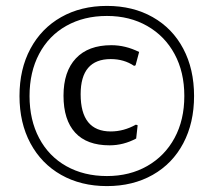

<svg xmlns="http://www.w3.org/2000/svg" viewBox="-20 -618 725 650"><path d="M497 -560C452.3 -585.3 400.7 -598 342 -598C283.3 -598 231.7 -585.3 187 -560C142.3 -534.7 107.7 -499 83 -453C58.3 -407 46 -353.7 46 -293C46 -232.3 58.3 -179 83 -133C107.7 -87 142.3 -51.3 187 -26C231.7 -0.7 283.3 12 342 12C400.7 12 452.3 -0.7 497 -26C541.7 -51.3 576.2 -87 600.5 -133C624.8 -179 637 -232.3 637 -293C637 -353.7 624.8 -407 600.5 -453C576.2 -499 541.7 -534.7 497 -560ZM204.5 -530.5C244.2 -552.8 290 -564 342 -564C393.3 -564 438.8 -552.7 478.5 -530C518.2 -507.3 549 -475.7 571 -435C593 -394.3 604 -347 604 -293C604 -239 593 -191.7 571 -151C549 -110.3 518.2 -78.7 478.5 -56C438.8 -33.3 393.3 -22 342 -22C290 -22 244.2 -33.2 204.5 -55.5C164.8 -77.8 134.2 -109.5 112.5 -150.5C90.8 -191.5 80 -239 80 -293C80 -347 90.8 -394.5 112.5 -435.5C134.2 -476.5 164.8 -508.2 204.5 -530.5ZM451 -442C420.3 -457.3 389 -465 357 -465C305 -465 265 -450.2 237 -420.5C209 -390.8 195 -348.7 195 -294C195 -239.3 208.2 -197.7 234.5 -169C260.8 -140.3 299.7 -126 351 -126C382.3 -126 412.3 -133.7 441 -149L446 -194L440 -196C412.7 -180.7 384.3 -173 355 -173C287 -173 253 -215 253 -299C253 -378.3 287 -418 355 -418C385 -418 411.3 -410.3 434 -395L439 -397Z"/></svg>

Font: Alegreya Sans SC
Style: Regular
Weight: 400
Designer: Juan Pablo del Peral
Foundry: Huerta Tipografica
Version: Version 1.000;PS 001.000;hotconv 1.0.70;makeotf.lib2.5.58329